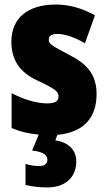

<svg xmlns="http://www.w3.org/2000/svg" viewBox="-20 -583 472 843"><path d="M315 125C315 71 275 41 223 33L232 9C345 -1 404 -64 404 -170C404 -259 358 -305 282 -343C205 -384 194 -390 194 -409C194 -426 207 -434 232 -434C268 -434 314 -416 353 -393L397 -516C339 -547 286 -563 225 -563C103 -563 30 -505 30 -400C30 -318 68 -265 143 -230C225 -192 237 -180 237 -160C237 -138 221 -129 187 -129C139 -129 80 -148 31 -174V-21C70 -4 109 4 150 8L121 78C165 83 188 95 188 118C188 137 175 146 150 146C133 146 114 143 92 137V229C117 235 149 240 186 240C268 240 315 195 315 125Z"/></svg>

Font: Noto Sans Thai Looped Condensed Black
Style: Regular
Weight: 900
Width: 3
Designer: Sasikarn Vongin, Ben Mitchell
Foundry: The Fontpad Ltd
Version: Version 1.001